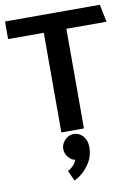

<svg xmlns="http://www.w3.org/2000/svg" viewBox="-102 -746 787 1097"><g transform="rotate(-10 291.0 -198.0)"><path d="M6 -680H556L577 -578H344V0H213V-578H6ZM281 21Q312 21 334 46Q356 71 356 111Q356 167 322 214Q288 261 239 284L212 223Q225 218 241 203Q257 188 264 167Q246 167 226.5 145Q207 123 207 95Q207 68 228.5 44.5Q250 21 281 21Z"/></g></svg>

Font: Palanquin
Style: Bold
Weight: 700
Designer: Pria Ravichandran
Version: Version 1.0.4